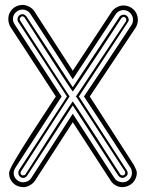

<svg xmlns="http://www.w3.org/2000/svg" viewBox="-20 -771 599 791"><path d="M349.9 -373.5 532.2 -90.3Q537.6 -79.8 540.6 -72Q543.7 -64.2 543.7 -60.1Q543.7 -47.1 538.9 -36.1Q534.2 -25.1 526 -17.1Q517.8 -9 506.6 -4.5Q495.4 0 482.7 0Q476.1 0 469.2 -2Q462.4 -3.9 456.3 -7.4Q450.2 -11 444.8 -16Q439.5 -21 435.8 -27.1L279.8 -267.6L124.5 -27.1Q120.8 -21.5 115.4 -16.5Q109.9 -11.5 103.5 -7.8Q97.2 -4.2 90.2 -2.1Q83.3 0 76.4 0Q64 0 53.2 -4.3Q42.5 -8.5 34.5 -16.2Q26.6 -23.9 22 -34.5Q17.3 -45.2 17.3 -58.1Q17.3 -64 24 -78.1Q30.8 -92.3 43.2 -113.5Q55.7 -134.8 73.1 -162.7Q90.6 -190.7 111.9 -223.8Q133.3 -256.8 158.1 -294.6Q182.9 -332.3 210 -373.5L23.2 -659.7Q18.8 -666.5 16.5 -675.9Q14.2 -685.3 14.2 -692.6Q14.2 -705.1 18.8 -715.7Q23.4 -726.3 31.4 -734.1Q39.3 -741.9 50 -746.3Q60.8 -750.7 73.2 -750.7Q79.6 -750.7 86.7 -748.8Q93.8 -746.8 100.3 -743.4Q106.9 -740 112.4 -735.2Q117.9 -730.5 121.3 -724.9L279.8 -479.5L440.2 -722.7Q443.8 -728.3 449.3 -733Q454.8 -737.8 461.2 -741.2Q467.5 -744.6 474.5 -746.6Q481.4 -748.5 488.3 -748.5Q501 -748.5 512 -743.9Q522.9 -739.3 531 -731.2Q539.1 -723.1 543.6 -712.2Q548.1 -701.2 548.1 -688.5Q548.1 -681.6 545.5 -672.6Q543 -663.6 539.1 -657.5ZM43.5 -80.1Q39.6 -74 38 -68.8Q36.4 -63.7 36.4 -56.9Q36.4 -49.6 39.7 -42.8Q43 -36.1 48.3 -31Q53.7 -25.9 60.5 -22.9Q67.4 -20 74.5 -20Q84.2 -20 93.6 -24.3Q103 -28.6 108.4 -37.1L279.8 -302.5L451.7 -37.1Q457 -28.6 466.6 -24.3Q476.1 -20 485.8 -20Q493.7 -20 500.6 -23.1Q507.6 -26.1 512.7 -31.4Q517.8 -36.6 520.8 -43.7Q523.7 -50.8 523.7 -59.1Q523.7 -63.5 522.2 -69.8Q520.8 -76.2 517.8 -80.1Q515.1 -83.7 509.2 -93.1Q503.2 -102.5 492.8 -118.5Q482.4 -134.5 467.4 -157.6Q452.4 -180.7 432 -212Q411.6 -243.4 385.3 -283.4Q358.9 -323.5 325.9 -373.5Q326.2 -373.8 326.8 -374.8Q327.4 -375.7 329.8 -379.4Q332.3 -383.1 337.4 -390.7Q342.5 -398.4 351.9 -412.2Q361.3 -426 375.5 -447.3Q389.6 -468.5 410.2 -499.4Q430.7 -530.3 458.3 -572Q485.8 -613.8 522.2 -668.5Q525.1 -672.4 526.6 -678.7Q528.1 -685.1 528.1 -689.5Q528.1 -697.8 524.9 -705Q521.7 -712.2 516.4 -717.7Q511 -723.1 503.8 -726.3Q496.6 -729.5 488.3 -729.5Q479 -729.5 470.2 -724.7Q461.4 -720 456.1 -711.4L279.8 -444.6Q279.1 -445.6 272.8 -455.2Q266.6 -464.8 255.6 -481.9Q244.6 -499 229.2 -522.9Q213.9 -546.9 194.7 -576.4Q175.5 -606 153 -640.5Q130.4 -675 105.2 -713.6Q99.9 -722.2 91.1 -726.9Q82.3 -731.7 73.2 -731.7Q65.7 -731.7 58.5 -728.8Q51.3 -725.8 45.7 -720.7Q40 -715.6 36.6 -708.6Q33.2 -701.7 33.2 -693.8Q33.2 -687 34.8 -681.9Q36.4 -676.8 40.3 -670.7Q75.9 -615.5 103.3 -573.5Q130.6 -531.5 150.9 -500.4Q171.1 -469.2 185.1 -447.9Q199 -426.5 208.1 -412.5Q217.3 -398.4 222.4 -390.7Q227.5 -383.1 230 -379.4Q232.4 -375.7 233 -374.8Q233.6 -373.8 233.9 -373.5ZM304.9 -373.5 501.7 -70.1Q503.2 -67.9 504 -66.2Q504.9 -64.5 505.2 -62.9Q505.6 -61.3 505.7 -59.4Q505.9 -57.6 505.9 -54.9Q505.9 -52 503.7 -49Q501.5 -45.9 498.4 -43.6Q495.4 -41.3 491.8 -39.7Q488.3 -38.1 485.8 -38.1Q480.5 -38.1 475.6 -40.6Q470.7 -43.2 467.8 -47.1L279.8 -336.4L91.6 -47.1Q85.4 -38.1 75.4 -38.1Q71.3 -38.1 67.6 -39.8Q64 -41.5 61.3 -44.4Q58.6 -47.4 57 -51.1Q55.4 -54.9 55.4 -59.1Q55.4 -65.2 58.3 -70.1L255.9 -373.5L55.2 -680.7Q52.2 -685.3 52.2 -691.7Q52.2 -695.8 53.8 -699.6Q55.4 -703.4 58.1 -706.3Q60.8 -709.2 64.5 -710.9Q68.1 -712.6 72.3 -712.6Q77.6 -712.6 81.4 -710.1Q85.2 -707.5 88.4 -703.9L279.8 -411.6L472.2 -701.7Q474.4 -705.3 479.5 -707.9Q484.6 -710.4 489.3 -710.4Q498.3 -710.4 504.3 -704Q510.3 -697.5 510.3 -688.5Q510.3 -685.5 508.9 -683.2Q507.6 -680.9 506.1 -678.5ZM266.8 -373.5Q266.6 -373.5 265.5 -371.8Q264.4 -370.1 261 -365Q257.6 -359.9 251.5 -350.5Q245.4 -341.1 235.1 -325.4Q224.9 -309.8 210.2 -287.1Q195.6 -264.4 175 -232.7Q154.5 -200.9 127.7 -159.5Q100.8 -118.2 66.4 -64.9Q64.9 -62.7 64.7 -60.5Q64.5 -58.3 64.5 -55.9Q65.9 -53 68.2 -50.5Q70.6 -48.1 74.5 -48.1L76.4 -49.1Q78.6 -49.1 80.8 -49.4Q83 -49.8 84.5 -52Q92.5 -64.5 103.4 -81.3Q114.3 -98.1 126.8 -117.8Q139.4 -137.5 153.3 -159.2Q167.2 -180.9 181.4 -203.1Q195.6 -225.3 209.6 -246.9Q223.6 -268.6 236.5 -288.2Q249.3 -307.9 260.3 -324.6Q271.2 -341.3 279.8 -353.5Q288.3 -341.3 299.4 -324.6Q310.5 -307.9 323.4 -288.2Q336.2 -268.6 350.3 -246.9Q364.5 -225.3 378.7 -203.1Q392.8 -180.9 406.7 -159.2Q420.7 -137.5 433.3 -117.8Q446 -98.1 456.9 -81.3Q467.8 -64.5 475.8 -52Q476.6 -50.5 478.9 -49.8Q481.2 -49.1 482.7 -49.1Q483.6 -48.3 484.4 -48.2Q485.1 -48.1 485.8 -48.1Q488.8 -48.1 491.6 -50.5Q494.4 -53 495.8 -55.9Q495.8 -57.6 495.7 -60.9Q495.6 -64.2 494.9 -64.9Q491.5 -69.8 485.7 -78.6Q480 -87.4 470.1 -102.5Q460.2 -117.7 445.6 -140.1Q430.9 -162.6 409.8 -195.1Q388.7 -227.5 360.4 -271Q332 -314.5 294.9 -371.6L291.7 -373.5L294.9 -376.5L499.3 -683.6Q500 -684.3 500.1 -687.6Q500.2 -690.9 500.2 -692.6Q500.2 -693.6 499.1 -695.2Q498 -696.8 496.3 -698.2Q494.6 -699.7 492.9 -700.7Q491.2 -701.7 490.2 -701.7Q487.8 -701.7 484.7 -699.8Q481.7 -698 480.2 -696.5Q472.2 -684.1 461.2 -667.2Q450.2 -650.4 437.1 -630.5Q424.1 -610.6 409.8 -588.7Q395.5 -566.9 380.9 -544.7Q366.2 -522.5 351.7 -500.6Q337.2 -478.8 324.1 -459Q311 -439.2 299.7 -422.5Q288.3 -405.8 279.8 -393.6Q271.2 -405.8 260 -422.6Q248.8 -439.5 235.8 -459.4Q222.9 -479.2 208.6 -501.2Q194.3 -523.2 179.8 -545.8Q165.3 -568.4 151.1 -590.3Q137 -612.3 124.1 -632.3Q111.3 -652.3 100.3 -669.3Q89.4 -686.3 81.3 -698.7Q79.8 -700.9 77 -702.4Q74.2 -703.9 71.3 -703.9Q69.8 -703.9 68.4 -703Q66.9 -702.1 66.2 -700.7Q64.7 -700 63 -698.1Q61.3 -696.3 61.3 -694.8Q61.3 -692.4 61.5 -690.2Q61.8 -688 63.2 -685.8Q71.5 -672.9 82.9 -655.4Q94.2 -637.9 107.5 -617.4Q120.8 -596.9 135.4 -574.6Q149.9 -552.2 164.7 -529.3Q179.4 -506.3 194.1 -484Q208.7 -461.7 222 -441.4Q235.4 -421.1 246.8 -403.7Q258.3 -386.2 266.8 -373.5Z"/></svg>

Font: TafelwerkOT
Style: Regular
Weight: 400
Designer: Peter Wiegel
Foundry: Peter Wiegel, based on an original design named Oxford by Christine Lord, 1969
Version: Version 1.000